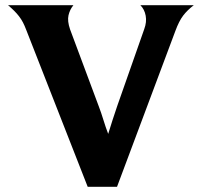

<svg xmlns="http://www.w3.org/2000/svg" viewBox="-20 -720 778 740"><path d="M360 -312Q370 -286 378.5 -258Q387 -230 397 -204Q405 -230 414 -258Q423 -286 432 -312L536 -608Q546 -635 541.5 -659.5Q537 -684 521 -700H727Q702 -681 686 -660Q670 -639 656 -601L431 0H318L81 -605Q75 -621 68.5 -633.5Q62 -646 53.5 -657Q45 -668 35 -678Q25 -688 11 -700H263Q249 -683 244 -661Q239 -639 250 -607Z"/></svg>

Font: LT Museum
Style: Bold
Weight: 700
Designer: Daniel Lyons
Foundry: LyonsType
Version: Version 1.010